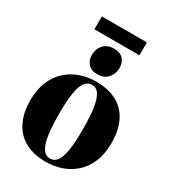

<svg xmlns="http://www.w3.org/2000/svg" viewBox="-207 -958 960 1076"><g transform="rotate(30 273.5 -420.0)"><path d="M16.5 -244.5Q16.5 -316 38.8 -367.8Q61 -419.5 99 -453.2Q137 -487 185 -503.2Q233 -519.5 285 -519.5Q363 -519.5 418 -490.2Q473 -461 501.8 -403.8Q530.5 -346.5 530.5 -262.5Q530.5 -191.5 508.2 -139.5Q486 -87.5 448.2 -54Q410.5 -20.5 362.5 -4.2Q314.5 12 262.5 12Q205.5 12 160 -4.2Q114.5 -20.5 82.5 -52.8Q50.5 -85 33.5 -133Q16.5 -181 16.5 -244.5ZM274.5 -16Q302.5 -16 319.8 -40Q337 -64 345 -114.8Q353 -165.5 353 -245.5Q353 -298.5 349.8 -343.5Q346.5 -388.5 337.8 -421.8Q329 -455 313.8 -473.5Q298.5 -492 275.5 -492Q246 -492 228 -468Q210 -444 202 -393Q194 -342 194 -260.5Q194 -208 197.5 -163.5Q201 -119 209.8 -85.8Q218.5 -52.5 234.2 -34.2Q250 -16 274.5 -16ZM266.5 -557.5Q228.5 -557.5 208.2 -580.5Q188 -603.5 188 -636.5Q188 -676 212.2 -702.8Q236.5 -729.5 279.5 -729.5H280.5Q319 -729.5 339.2 -707.2Q359.5 -685 359.5 -651Q359.5 -612.5 335.2 -585Q311 -557.5 267.5 -557.5ZM420 -851.5V-768H128.5V-851.5Z"/></g></svg>

Font: Merriweather 144pt ExtraBold
Style: Regular
Weight: 800
Version: Version 2.100